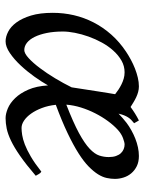

<svg xmlns="http://www.w3.org/2000/svg" viewBox="65 -562 517 687"><g transform="rotate(90 323.5 -218.5)"><path d="M444.8 -381.8Q428.7 -367.2 413.3 -346.2Q397.9 -325.2 385.5 -300.8Q373 -276.4 364.7 -249.8Q356.4 -223.1 354.5 -197.3Q418.5 -222.2 455.8 -242.4Q493.2 -262.7 512.2 -280.8Q531.2 -298.8 536.6 -315.4Q542 -332 542 -349.1Q542 -364.3 538.1 -375.2Q534.2 -386.2 527.8 -392.8Q521.5 -399.4 513.4 -402.6Q505.4 -405.8 497.1 -405.8Q489.3 -405.8 474.1 -400.1Q459 -394.5 444.8 -381.8ZM292.5 -216.3Q295.9 -238.3 299.6 -262.2Q303.2 -286.1 306.6 -307.6Q310.1 -329.1 312.7 -345.9Q315.4 -362.8 316.9 -371.1V-372.1Q309.6 -377.9 300.8 -383.8Q292 -389.6 282.2 -394.5Q272.5 -399.4 261.5 -402.6Q250.5 -405.8 238.8 -405.8Q216.3 -405.8 197 -394.8Q177.7 -383.8 161.4 -365.7Q145 -347.7 132.3 -324.5Q119.6 -301.3 110.8 -276.6Q102.1 -252 97.4 -228Q92.8 -204.1 92.8 -185.1Q92.8 -153.3 97.9 -127.9Q103 -102.5 111.8 -84.5Q120.6 -66.4 132.8 -56.6Q145 -46.9 159.2 -46.9Q170.9 -46.9 188 -62.5Q205.1 -78.1 223.6 -102.8Q242.2 -127.4 260.3 -157.5Q278.3 -187.5 292.5 -216.3ZM420.9 -439.9Q413.6 -434.1 408.4 -429Q403.3 -423.8 399.7 -418Q396 -412.1 392.8 -404.3Q389.6 -396.5 386.7 -384.3Q402.3 -399.4 419.9 -413.1Q431.6 -421.9 446 -429.9Q460.4 -438 475.8 -444.1Q491.2 -450.2 507.1 -453.6Q522.9 -457 538.1 -457Q559.1 -457 574.5 -449.5Q589.8 -441.9 600.1 -429.7Q610.4 -417.5 615.2 -402.1Q620.1 -386.7 620.1 -371.1Q620.1 -357.4 616.9 -342.3Q613.8 -327.1 603.8 -311Q593.8 -294.9 575.9 -277.3Q558.1 -259.8 528.6 -241Q499 -222.2 456.5 -201.9Q414.1 -181.6 355 -159.7Q357.9 -132.3 366.5 -109.9Q375 -87.4 386.5 -71.3Q397.9 -55.2 411.4 -46.1Q424.8 -37.1 438 -37.1Q448.2 -37.1 462.9 -39.3Q477.5 -41.5 496.8 -48.8Q516.1 -56.2 540.3 -70.3Q564.5 -84.5 594.2 -107.9Q599.6 -105 603 -98.4Q606.4 -91.8 608.9 -87.9Q568.4 -53.2 537.8 -32Q507.3 -10.7 483.2 0.7Q459 12.2 439.7 16.1Q420.4 20 402.8 20Q387.2 20 367.9 12Q348.6 3.9 331.1 -14.2Q313.5 -32.2 300.8 -61.3Q288.1 -90.3 285.6 -131.8Q272.9 -109.4 254.2 -83Q235.4 -56.6 213.9 -33.7Q192.4 -10.7 169.9 4.6Q147.5 20 127.9 20Q111.3 20 93.3 10.7Q75.2 1.5 60.3 -18.8Q45.4 -39.1 35.6 -71Q25.9 -103 25.9 -148.9Q25.9 -187.5 34.4 -224.4Q43 -261.2 60.3 -294.9Q77.6 -328.6 103.8 -358.2Q129.9 -387.7 165 -411.1Q178.2 -419.9 193.6 -428.2Q209 -436.5 225.1 -442.9Q241.2 -449.2 257.6 -453.1Q273.9 -457 289.1 -457Q299.3 -457 309.1 -454.3Q318.8 -451.7 328.1 -447.3Q337.4 -442.9 346.2 -437.5Q355 -432.1 362.8 -427.2Q374 -435.5 386.2 -443.1Q398.4 -450.7 411.1 -457Z"/></g></svg>

Font: Gentium Plus
Style: Italic
Weight: 400
Italic angle: -8°
Designer: J. Victor Gaultney, Annie Olsen, Iska Routamaa
Foundry: SIL International
Version: Version 1.510